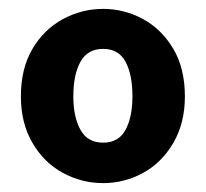

<svg xmlns="http://www.w3.org/2000/svg" viewBox="-20 -832 463 432"><path d="M212 -420Q164 -420 121.5 -443Q79 -466 53 -510.5Q27 -555 27 -615Q27 -678 53 -722Q79 -766 121.5 -789Q164 -812 212 -812Q260 -812 302 -789Q344 -766 370 -722Q396 -678 396 -615Q396 -555 370 -510.5Q344 -466 302 -443Q260 -420 212 -420ZM212 -511Q247 -511 262.5 -540Q278 -569 278 -615Q278 -664 262.5 -693Q247 -722 212 -722Q177 -722 161 -693Q145 -664 145 -615Q145 -569 161 -540Q177 -511 212 -511Z"/></svg>

Font: Noto Sans SC ExtraBold
Style: Regular
Weight: 800
Designer: Ryoko NISHIZUKA 西塚涼子 (kana, bopomofo & ideographs); Paul D. Hunt (Latin, Greek & Cyrillic); Sandoll Communications 산돌커뮤니
Foundry: Adobe
Version: Version 2.004-H2;hotconv 1.0.118;makeotfexe 2.5.65603